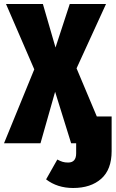

<svg xmlns="http://www.w3.org/2000/svg" viewBox="-29 -715 577 958"><path d="M528 -134V39Q528 131 476 177Q424 223 336 223Q257 223 201 180L257 81Q272 89 283.5 92.5Q295 96 311 96Q351 96 351 50V0H326L246 -257L173 0H-9L142 -369L1 -695H185L248 -478L319 -695H500L353 -374L454 -134Z"/></svg>

Font: Fira Sans Extra Condensed ExtraBold
Style: Regular
Weight: 800
Width: 1
Designer: Carrois Corporate & Edenspiekermann AG
Foundry: Carrois Corporate GbR & Edenspiekermann AG
Version: Version 4.203